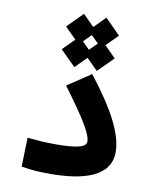

<svg xmlns="http://www.w3.org/2000/svg" viewBox="-87 -847 759 919"><g transform="rotate(10 293.0 -387.5)"><path d="M218.8 3.9C379.4 3.9 510.7 -32.7 510.7 -152.8C510.7 -243.2 448.2 -356.4 335.4 -501.5L221.7 -425.8C327.1 -283.2 368.7 -216.3 368.7 -178.2C368.7 -150.4 315.4 -140.1 223.6 -140.1C161.6 -140.1 133.8 -143.1 83.5 -147.9L79.6 -6.8C131.3 1.5 158.2 3.9 218.8 3.9ZM245.1 -519.5 299.8 -574.2 354 -520 428.2 -593.8 373.5 -648.9 429.7 -704.6 355.5 -779.3 300.8 -724.1 246.6 -778.8 172.4 -704.1 227.1 -649.9 170.9 -593.3ZM299.3 -613.3 264.2 -648.4 301.3 -685.1 336.4 -649.9Z"/></g></svg>

Font: CaskaydiaCove Nerd Font
Style: Bold
Weight: 700
Designer: Aaron Bell
Foundry: Saja Typeworks
Version: Version 2111.1;Nerd Fonts 2.3.0